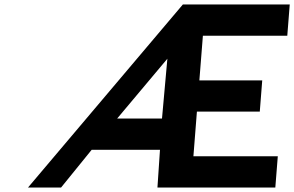

<svg xmlns="http://www.w3.org/2000/svg" viewBox="-20 -840 1318 860"><path d="M705.6 -309H504.7L729.7 -577ZM1213.2 0 1224.3 -140H846.3L862 -340H1143.6L1154.6 -480H873L888.8 -680H1266.8L1277.8 -820H799.1L105.4 0H253.5L390.6 -169H696.6L685.2 0Z"/></svg>

Font: Poland Can Into
Style: Of Regular
Weight: 500
Foundry: Cannot Into Space Fonts
Version: Version 1.01